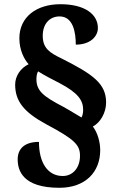

<svg xmlns="http://www.w3.org/2000/svg" viewBox="-20 -780 551 912"><path d="M262 112C385 112 456 38 456 -67C456 -106 443 -151 421 -179C456 -197 484 -244 484 -293C484 -383 422 -427 271 -503C217 -529 183 -550 183 -610C183 -668 217 -702 263 -702C328 -702 340 -625 340 -568C409 -568 445 -607 445 -647C445 -712 383 -760 267 -760C154 -760 72 -700 72 -598C72 -540 96 -497 116 -475C78 -457 52 -419 52 -378C52 -300 93 -247 201 -189C334 -118 360 -92 360 -40C360 17 326 56 278 56C206 56 165 -8 165 -106C96 -106 64 -73 64 -23C64 30 88 112 262 112ZM367 -222C347 -233 325 -248 282 -272C186 -322 153 -348 153 -404C153 -416 155 -432 161 -441C191 -422 226 -404 265 -384C350 -339 375 -304 375 -258C375 -242 371 -228 367 -222Z"/></svg>

Font: Noto Serif Ethiopic SemiCondensed Black
Style: Regular
Weight: 900
Width: 4
Designer: Monotype Design Team
Foundry: Monotype Imaging Inc.
Version: Version 2.102